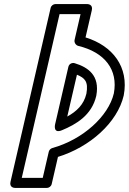

<svg xmlns="http://www.w3.org/2000/svg" viewBox="-20 -905 637 950"><path d="M456.5 -431.8C474.9 -531.3 416.7 -571.7 349.9 -592.2C337.7 -595.9 322 -590.3 318.2 -573.9L252.5 -289.3C252.5 -289.3 241.2 -241.8 286.5 -260.6C355.7 -289.3 434.1 -334.3 456.3 -430.7C456.4 -431.1 456.5 -431.6 456.5 -431.8ZM407.5 -441.4C394.7 -387.5 359.5 -354 312.8 -328.3L360.7 -535.4C399.2 -519.1 418.3 -502.2 407.5 -441.4ZM191.5 -25H87.7L274.7 -835H378.5L349.1 -707.7C345.9 -693.8 355.9 -680.6 367.6 -677.8C497.6 -646.5 565.3 -560.5 543.3 -443C516.8 -330.1 390.4 -214.6 239 -172.6C230 -170.1 223.2 -162.1 221.3 -154.2ZM211.4 25C222.2 25 233.1 17.2 235.8 5.6L266.8 -128.7C424.1 -177.1 561.1 -298 592.2 -432.7C619.1 -573.3 537.7 -678.6 403.2 -719.9L434.3 -854.4C440.9 -883 416.1 -885 409.9 -885H254.9C244.1 -885 233.2 -877.2 230.5 -865.6L32 -5.6C25.3 23 50.2 25 56.3 25Z"/></svg>

Font: Stormning Aesir
Style: Bold
Weight: 400
Designer: Robert Jablonski, Mew Too
Foundry: Cannot Into Space Fonts
Version: Version 0.90